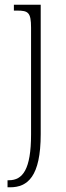

<svg xmlns="http://www.w3.org/2000/svg" viewBox="-20 -556 282 816"><path d="M12 240H23C97 240 153 195 153 14V-536H39V-511H53C100 -511 112 -503 112 -438V15C112 165 76 210 18 210H12Z"/></svg>

Font: Noto Serif Armenian Condensed ExtraLight
Style: Regular
Weight: 200
Width: 3
Designer: Monotype Design Team
Foundry: Monotype Imaging Inc.
Version: Version 2.008